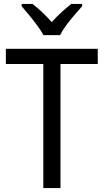

<svg xmlns="http://www.w3.org/2000/svg" viewBox="-20 -964 532 984"><path d="M290 0H202V-636H10V-714H481V-636H290ZM203 -784Q191 -806 171.5 -832.5Q152 -859 130.5 -885Q109 -911 91 -932V-944H146Q169 -927 195 -902.5Q221 -878 245 -851Q271 -879 295 -901Q319 -923 345 -944H401V-932Q384 -913 361.5 -887Q339 -861 319 -834Q299 -807 288 -784Z"/></svg>

Font: Noto Sans Gurmukhi SemiCondensed
Style: Regular
Weight: 400
Width: 4
Designer: Jelle Bosma - Monotype Design Team
Foundry: Monotype Imaging Inc.
Version: Version 2.004; ttfautohint (v1.8.4.7-5d5b)